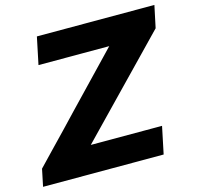

<svg xmlns="http://www.w3.org/2000/svg" viewBox="-117 -822 958 932"><g transform="rotate(-15 362.0 -356.5)"><path d="M-13 0 5 -86.5Q35.5 -118.5 74.2 -158.8Q113 -199 152.5 -240.2Q192 -281.5 224.5 -316L474 -576.5H118.5L147 -713H737.5L714 -602Q664 -550.5 615.8 -500.5Q567.5 -450.5 519 -400.5L263.5 -136.5H621.5L593 0Z"/></g></svg>

Font: Commissioner
Style: Bold Italic
Weight: 700
Italic angle: -12°
Designer: Kostas Bartsokas
Foundry: Kostas Bartsokas
Version: Version 1.000; ttfautohint (v1.8.3)